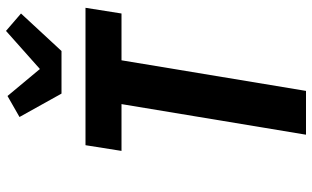

<svg xmlns="http://www.w3.org/2000/svg" viewBox="-220 -820 1040 640"><g transform="rotate(-90 300.0 -500.0)"><path d="M171 0 273 -615H117L136 -735H594L575 -615H419L317 0ZM308 -815 230 -955 300 -995 390 -887 517 -1000 575 -950 450 -815Z"/></g></svg>

Font: Iosevka Heavy Extended Oblique
Style: Regular
Weight: 900
Width: 7
Italic angle: -9°
Monospace: yes
Designer: Belleve Invis
Foundry: Belleve Invis
Version: Version 32.5.0; ttfautohint (v1.8.4)